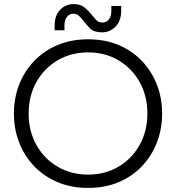

<svg xmlns="http://www.w3.org/2000/svg" viewBox="-20 -905 860 938"><path d="M410 13Q328 13 261.5 -15Q195 -43 147 -93Q99 -143 73.5 -209Q48 -275 48 -350Q48 -426 73.5 -491.5Q99 -557 147 -607Q195 -657 261.5 -685Q328 -713 410 -713Q493 -713 559.5 -685Q626 -657 673.5 -607Q721 -557 746.5 -491.5Q772 -426 772 -350Q772 -275 746.5 -209Q721 -143 673.5 -93Q626 -43 559.5 -15Q493 13 410 13ZM410 -52Q494 -52 559.5 -91Q625 -130 662.5 -197.5Q700 -265 700 -350Q700 -436 662.5 -503.5Q625 -571 559.5 -610Q494 -649 410 -649Q327 -649 261 -610Q195 -571 157.5 -503.5Q120 -436 120 -350Q120 -265 157.5 -197.5Q195 -130 261 -91Q327 -52 410 -52ZM479 -747Q439 -747 420.5 -765.5Q402 -784 388 -803Q377 -817 366 -827.5Q355 -838 337 -838Q320 -838 307.5 -823Q295 -808 295 -781V-757H247V-780Q247 -830 274 -857.5Q301 -885 339 -885Q373 -885 392.5 -869Q412 -853 426 -835Q438 -820 449.5 -807.5Q461 -795 481 -795Q499 -795 511.5 -809.5Q524 -824 524 -852V-876H572V-853Q572 -803 544.5 -775Q517 -747 479 -747Z"/></svg>

Font: MuseoModerno Light
Style: Regular
Weight: 300
Designer: Pablo Cosgaya, Héctor Gatti, Marcela Romero, and the Authors of The MuseoModerno Project.
Foundry: Omnibus-Type Team
Version: Version 1.001